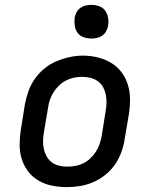

<svg xmlns="http://www.w3.org/2000/svg" viewBox="-20 -759 640 787"><path d="M254 8Q223 8 193 2Q163 -4 137.5 -19Q112 -34 94.5 -57.5Q77 -81 68.5 -109.5Q60 -138 60.5 -169Q61 -200 66 -231L82 -331Q87 -358 96.5 -385Q106 -412 122.5 -435.5Q139 -459 162 -478Q185 -497 211.5 -508Q238 -519 265.5 -525Q293 -531 320 -531Q352 -531 381.5 -523.5Q411 -516 436 -501Q461 -486 478.5 -462.5Q496 -439 504.5 -410.5Q513 -382 513 -351Q513 -320 508 -289L491 -189Q487 -162 477.5 -135.5Q468 -109 451.5 -85Q435 -61 412 -42.5Q389 -24 362.5 -12.5Q336 -1 308.5 3.5Q281 8 254 8ZM255 -76Q272 -76 289 -79Q306 -82 322 -90Q338 -98 351 -110.5Q364 -123 373.5 -138Q383 -153 388.5 -169.5Q394 -186 397 -203L413 -303Q416 -320 416.5 -337.5Q417 -355 413.5 -371.5Q410 -388 402 -402.5Q394 -417 380.5 -426.5Q367 -436 350.5 -440Q334 -444 316 -444Q299 -444 282.5 -440.5Q266 -437 250.5 -429Q235 -421 222 -408.5Q209 -396 199.5 -381Q190 -366 184.5 -350Q179 -334 177 -317L160 -217Q157 -200 156.5 -182.5Q156 -165 159.5 -149Q163 -133 171 -118.5Q179 -104 192 -94Q205 -84 221.5 -80Q238 -76 255 -76Q255 -76 255 -76Q255 -76 255 -76ZM355 -601Q338 -601 322.5 -606.5Q307 -612 298 -624.5Q289 -637 286.5 -653.5Q284 -670 286 -687Q288 -698 294 -709Q300 -720 310 -727Q320 -734 331.5 -736.5Q343 -739 355 -739Q371 -739 386.5 -733.5Q402 -728 411 -715.5Q420 -703 423 -686.5Q426 -670 423 -653Q421 -642 415 -631Q409 -620 399 -613Q389 -606 377.5 -603.5Q366 -601 355 -601Z"/></svg>

Font: Iosevka Etoile Medium Oblique
Style: Regular
Weight: 500
Italic angle: -9°
Designer: Belleve Invis
Foundry: Belleve Invis
Version: Version 15.5.2; ttfautohint (v1.8.4)